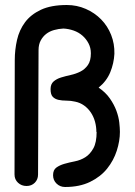

<svg xmlns="http://www.w3.org/2000/svg" viewBox="-20 -745 540 767"><path d="M39 -505Q39 -546 48 -585.5Q57 -625 80 -656Q103 -687 143.5 -706Q184 -725 247 -725Q287 -725 322.5 -709.5Q358 -694 384 -667.5Q410 -641 424 -605.5Q438 -570 437 -530Q435 -492 420.5 -456.5Q406 -421 374 -395Q402 -376 419 -351.5Q436 -327 445 -302.5Q454 -278 456.5 -255.5Q459 -233 459 -218Q459 -182 446.5 -143Q434 -104 408 -71.5Q382 -39 340 -18.5Q298 2 240 2Q220 2 206 -11.5Q192 -25 192 -45Q192 -66 205 -75.5Q218 -85 237 -90.5Q256 -96 279 -100.5Q302 -105 321 -117Q340 -129 353 -152.5Q366 -176 366 -218H365Q365 -239 359.5 -259Q354 -279 343 -295.5Q332 -312 316 -323.5Q300 -335 280 -339Q263 -343 245.5 -343Q228 -343 214 -346Q200 -349 191 -358Q182 -367 182 -389Q182 -409 194 -419.5Q206 -430 224 -435.5Q242 -441 262.5 -445.5Q283 -450 301 -459Q319 -468 331 -485Q343 -502 343 -532H342H343Q343 -554 333.5 -572Q324 -590 309 -603Q294 -616 274 -623Q254 -630 233 -631Q214 -630 196 -625Q178 -620 164.5 -609.5Q151 -599 142.5 -583Q134 -567 134 -545L132 -48Q132 -28 119 -15Q106 -2 86 -2Q66 -2 52 -15Q38 -28 38 -48Z"/></svg>

Font: VDS
Style: Regular
Weight: 400
Designer: artmaker
Foundry: artmaker
Version: Version 1.000 2009 initial release